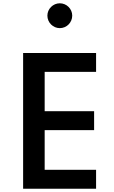

<svg xmlns="http://www.w3.org/2000/svg" viewBox="-20 -1147 690 1167"><path d="M343.5 -976C385 -976 419 -1010 419 -1052C419 -1093 385 -1127 343.5 -1127C302.5 -1127 268 -1093 268 -1052C268 -1010 302.5 -976 343.5 -976ZM564 0V-115H251.5V-356H552V-471H251.5V-710H564V-825H120.5V0Z"/></svg>

Font: Spartan SemiBold
Style: Regular
Weight: 600
Designer: Matt Bailey, Mirko Velimirovic
Foundry: Matt Bailey
Version: Version 1.003